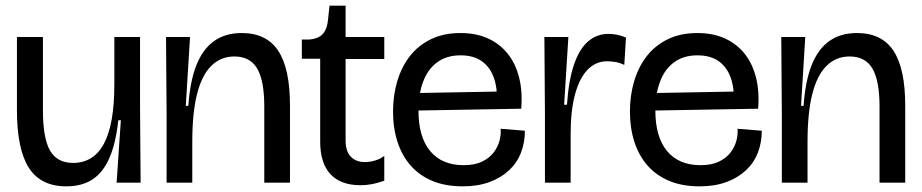

<svg xmlns="http://www.w3.org/2000/svg" viewBox="-20 -647 3267 680"><path d="M215 13Q124 13 82 -53Q40 -119 40 -257V-516H132V-258Q132 -158 157 -114Q182 -70 239 -70Q274 -70 301.5 -86.5Q329 -103 347.5 -137Q366 -171 375.5 -223.5Q385 -276 385 -349V-516H476V-264L478 0H393L408 -221H399Q390 -139 367.5 -87.5Q345 -36 307.5 -11.5Q270 13 215 13Z M570 0V-245L568 -516H653L638 -272H647Q653 -359 675.5 -416Q698 -473 738 -501.5Q778 -530 836 -530Q924 -530 965.5 -467Q1007 -404 1007 -273V0H916V-270Q916 -361 891 -404Q866 -447 810 -447Q762 -447 728.5 -414Q695 -381 678 -314.5Q661 -248 661 -144V0Z M1257 9Q1187 9 1150.5 -30Q1114 -69 1114 -145V-439H1049V-507H1075Q1109 -510 1124 -527.5Q1139 -545 1142 -579L1147 -627H1204V-516H1341V-438H1204V-150Q1204 -111 1222.5 -92Q1241 -73 1272 -73Q1290 -73 1308.5 -78.5Q1327 -84 1341 -95V-7Q1319 1 1298.5 5Q1278 9 1257 9Z M1619 13Q1558 13 1512 -6Q1466 -25 1435 -60Q1404 -95 1388 -144Q1372 -193 1372 -252Q1372 -309 1387 -359.5Q1402 -410 1431.5 -448Q1461 -486 1506 -508Q1551 -530 1611 -530Q1666 -530 1708 -511Q1750 -492 1778 -457Q1806 -422 1818.5 -372.5Q1831 -323 1826 -262L1428 -255V-317L1759 -323L1740 -287Q1742 -336 1728.5 -373Q1715 -410 1686 -430.5Q1657 -451 1611 -451Q1562 -451 1528.5 -426.5Q1495 -402 1478.5 -357.5Q1462 -313 1462 -256Q1462 -162 1503.5 -112Q1545 -62 1622 -62Q1661 -62 1687 -74.5Q1713 -87 1728 -106.5Q1743 -126 1749 -148.5Q1755 -171 1753 -191L1839 -184Q1839 -142 1825 -106Q1811 -70 1782.5 -43.5Q1754 -17 1713 -2Q1672 13 1619 13Z M1910 0V-245L1908 -516H1993L1978 -276H1988Q1994 -363 2013 -418.5Q2032 -474 2063 -500.5Q2094 -527 2135 -527Q2149 -527 2165 -524Q2181 -521 2197 -514L2191 -417Q2175 -425 2159 -427.5Q2143 -430 2130 -430Q2090 -430 2061 -400Q2032 -370 2016.5 -312.5Q2001 -255 2001 -172V0Z M2458 13Q2397 13 2351 -6Q2305 -25 2274 -60Q2243 -95 2227 -144Q2211 -193 2211 -252Q2211 -309 2226 -359.5Q2241 -410 2270.5 -448Q2300 -486 2345 -508Q2390 -530 2450 -530Q2505 -530 2547 -511Q2589 -492 2617 -457Q2645 -422 2657.5 -372.5Q2670 -323 2665 -262L2267 -255V-317L2598 -323L2579 -287Q2581 -336 2567.5 -373Q2554 -410 2525 -430.5Q2496 -451 2450 -451Q2401 -451 2367.5 -426.5Q2334 -402 2317.5 -357.5Q2301 -313 2301 -256Q2301 -162 2342.5 -112Q2384 -62 2461 -62Q2500 -62 2526 -74.5Q2552 -87 2567 -106.5Q2582 -126 2588 -148.5Q2594 -171 2592 -191L2678 -184Q2678 -142 2664 -106Q2650 -70 2621.5 -43.5Q2593 -17 2552 -2Q2511 13 2458 13Z M2749 0V-245L2747 -516H2832L2817 -272H2826Q2832 -359 2854.5 -416Q2877 -473 2917 -501.5Q2957 -530 3015 -530Q3103 -530 3144.5 -467Q3186 -404 3186 -273V0H3095V-270Q3095 -361 3070 -404Q3045 -447 2989 -447Q2941 -447 2907.5 -414Q2874 -381 2857 -314.5Q2840 -248 2840 -144V0Z"/></svg>

Font: Bricolage Grotesque 96pt ExtraBold 96pt
Style: Regular
Weight: 400
Version: Version 1.001;gftools[0.9.33.dev8+g029e19f]